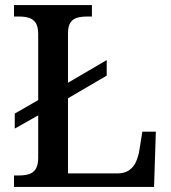

<svg xmlns="http://www.w3.org/2000/svg" viewBox="-20 -734 672 754"><path d="M35 0V-45H56Q77 -45 93.5 -50Q110 -55 120 -70Q130 -85 130 -115V-281L38 -229V-288L130 -341V-599Q130 -630 120 -644.5Q110 -659 93.5 -664Q77 -669 56 -669H35V-714H341V-669H320Q300 -669 283.5 -664.5Q267 -660 257 -646Q247 -632 247 -603V-409L399 -498V-437L247 -348V-53H441Q469 -53 487 -65.5Q505 -78 514 -98.5Q523 -119 527 -142L539 -217H592L585 0Z"/></svg>

Font: Noto Serif Gujarati Medium
Style: Regular
Weight: 500
Version: Version 2.102